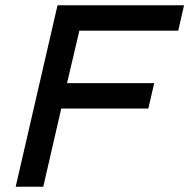

<svg xmlns="http://www.w3.org/2000/svg" viewBox="-20 -710 720 730"><path d="M39.6 0 198.7 -689.9H679.7L657.7 -593.3H281.7L234.9 -394H566.4L543.9 -297.4H212.9L144.5 0Z"/></svg>

Font: HK Grotesk SmBold Legacy Italic
Style: Regular
Weight: 600
Italic angle: -13°
Designer: Alfredo Marco Pradil
Foundry: Hanken Design Co.
Version: Version 2.022;PS 002.022;hotconv 1.0.88;makeotf.lib2.5.64775